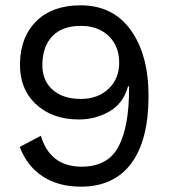

<svg xmlns="http://www.w3.org/2000/svg" viewBox="-20 -690 640 720"><path d="M283 10Q200 10 141 -28Q82 -66 54 -139L133 -181Q168 -65 286 -65Q384 -65 424 -139.5Q464 -214 464 -357V-366H460Q443 -303 391 -272.5Q339 -242 276 -242Q175 -242 113.5 -300.5Q52 -359 55 -456Q58 -555 118 -612.5Q178 -670 282 -670Q404 -670 470.5 -577Q537 -484 537 -330Q537 -164 472 -77Q407 10 283 10ZM283 -319Q347 -319 387 -357Q427 -395 427 -455Q427 -517 387.5 -555Q348 -593 283 -593Q216 -593 179 -557Q142 -521 139 -455Q136 -392 175 -355.5Q214 -319 283 -319Z"/></svg>

Font: Elaine Sans
Style: Regular
Weight: 400
Designer: Wei Huang
Foundry: Wei Huang
Version: Version 2.001;December 24, 2019;FontCreator 12.0.0.2547 64-b